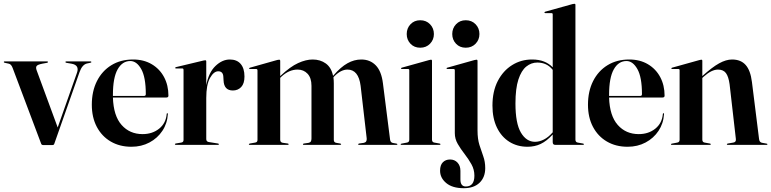

<svg xmlns="http://www.w3.org/2000/svg" viewBox="-25 -762 4057 1010"><path d="M251 1H202Q194 1 191.5 -6L41.5 -404.5Q34 -424.5 21.5 -427L1 -431.5Q-5 -432.5 -5 -435.5Q-5 -439 -1.5 -439H223Q227.5 -439 227.5 -435.5Q227.5 -433 222 -431.5L197.5 -427Q172.5 -422 167.5 -414.5Q162.5 -407 167.5 -393L278.5 -91.5L380 -379.5Q394 -419.5 351 -427L324.5 -431.5Q319 -433 319 -435.5Q319 -439 323.5 -439H451.5Q455.5 -439 455.5 -435.5Q455.5 -432.5 449 -431.5L432.5 -428Q407 -422 393 -381.5L260.5 -5.5Q258.5 1 251 1Z M861 -258.5Q861 -249 849.5 -249H569Q572 -152.5 614.8 -104.5Q657.5 -56.5 725 -56.5Q776.5 -56.5 812.2 -85.2Q848 -114 852 -163Q852.5 -166.5 855 -166.5Q858.5 -166.5 858 -162Q855 -112.5 829.2 -73.8Q803.5 -35 761.2 -12.5Q719 10 666.5 10Q604.5 10 557.5 -17.5Q510.5 -45 484.2 -94.8Q458 -144.5 458 -211Q458 -282 485 -335.5Q512 -389 560.8 -419Q609.5 -449 675 -449Q731.5 -449 773.2 -424.2Q815 -399.5 838 -356.5Q861 -313.5 861 -258.5ZM569 -262.5Q569 -260 569 -257.5H733.5Q742 -257.5 742 -267Q742 -356 718 -398.5Q694 -441 660.5 -441Q618.5 -441 593.8 -397.2Q569 -353.5 569 -262.5Z M1060 -438.5V-314.5Q1073 -381 1108.5 -415Q1144 -449 1184 -449Q1221 -449 1241 -425.8Q1261 -402.5 1261 -359.5Q1261 -322.5 1243.8 -304.2Q1226.5 -286 1200 -286Q1153 -286 1151 -339.5L1150 -355.5Q1149.5 -387 1123 -387Q1099.5 -387 1079.8 -352Q1060 -317 1060 -246.5V-30.5Q1060 -17.5 1072.5 -15L1122 -7Q1126.5 -6 1126.5 -3Q1126.5 0 1122 0H900Q895 0 895 -3.5Q895 -6.5 901.5 -7.5L928.5 -12Q940.5 -14 940.5 -25.5V-394Q940.5 -402 934 -402H900Q896.5 -402 896.5 -405Q896.5 -407.5 901 -409L1045 -443.5Q1052.5 -445 1054.5 -445Q1060 -445 1060 -438.5Z M1449 -441.5V-361.5L1451.5 -364Q1502 -411.5 1543.2 -430.2Q1584.5 -449 1619.5 -449Q1660 -449 1689 -428Q1718 -407 1727 -363L1729.5 -365.5Q1767.5 -409.5 1802.8 -429.2Q1838 -449 1875.5 -449Q1921.5 -449 1951.5 -418.5Q1981.5 -388 1989.5 -323L2027 -27.5Q2029 -12.5 2041.5 -10L2061 -6.5Q2065.5 -5.5 2065.5 -3Q2065.5 0 2061 0H1863Q1859 0 1859 -3Q1859 -5.5 1864 -7L1888.5 -10.5Q1906 -14 1904 -34L1872 -310.5Q1861 -396 1803 -396Q1768.5 -396 1733.5 -360.5L1729 -355Q1731 -340 1731 -323.5V-26Q1731 -12.5 1744.5 -10.5L1764.5 -7Q1769.5 -6 1769.5 -3Q1769.5 0 1763.5 0H1572.5Q1568.5 0 1568.5 -3Q1568.5 -6 1573.5 -7L1598 -10.5Q1607.5 -12.5 1610.5 -18.5Q1613.5 -24.5 1613.5 -33V-310.5Q1613.5 -352 1593 -374Q1572.5 -396 1540.5 -396Q1495.5 -396 1455.5 -359L1449 -352.5V-27Q1449 -13.5 1461.5 -11L1489 -7Q1493.5 -6 1493.5 -3Q1493.5 0 1488.5 0H1288.5Q1284 0 1284 -3Q1284 -5.5 1289.5 -7L1317.5 -12Q1329.5 -14 1329.5 -25.5V-391Q1329.5 -399 1323 -399H1289Q1285.5 -399 1285.5 -402Q1285.5 -404.5 1290 -406L1433.5 -446.5Q1438.5 -448 1443.5 -448Q1449 -448 1449 -441.5Z M2185.5 -511Q2154 -511 2134.2 -532Q2114.5 -553 2114.5 -583Q2114.5 -613.5 2134.5 -634.5Q2154.5 -655.5 2185.5 -655.5Q2217 -655.5 2237.2 -634.5Q2257.5 -613.5 2257.5 -583Q2257.5 -553 2237.2 -532Q2217 -511 2185.5 -511ZM2247.5 -442V-27.5Q2247.5 -14 2259.5 -12L2287 -7Q2292 -6.5 2292 -3Q2292 0 2288 0H2086.5Q2082.5 0 2082.5 -3Q2082.5 -5.5 2087.5 -6.5L2116 -12Q2128 -14 2128 -27V-392.5Q2128 -399 2121.5 -399H2089Q2084.5 -399 2084.5 -402.5Q2084.5 -404.5 2088.5 -406L2232 -446Q2239 -448 2242 -448Q2247.5 -448 2247.5 -442Z M2425 -511Q2393.5 -511 2373.8 -532Q2354 -553 2354 -583Q2354 -613.5 2374 -634.5Q2394 -655.5 2425 -655.5Q2456.5 -655.5 2476.8 -634.5Q2497 -613.5 2497 -583Q2497 -553 2476.8 -532Q2456.5 -511 2425 -511ZM2487 -75.5Q2487 -31 2497 0.5Q2507 32 2517.2 60.2Q2527.5 88.5 2527.5 122.5Q2527.5 170.5 2497.8 199.2Q2468 228 2414.5 228Q2355 228 2322.5 201Q2290 174 2290 136Q2290 106.5 2304.5 91.8Q2319 77 2342.5 77Q2366.5 77 2381.8 93.5Q2397 110 2397 136.5V182Q2397 219 2425.5 219Q2470.5 219 2470.5 162Q2470.5 130 2455 102.2Q2439.5 74.5 2419 48.2Q2398.5 22 2383 -4.8Q2367.5 -31.5 2367.5 -61.5V-392Q2367.5 -399 2361 -399H2328.5Q2324 -399 2324 -402.5Q2324 -405 2328 -406L2470.5 -446Q2478.5 -448 2481.5 -448Q2487 -448 2487 -441.5Z M2565.5 -206.5Q2565.5 -281.5 2593.5 -335.8Q2621.5 -390 2668.8 -419.5Q2716 -449 2773.5 -449Q2810.5 -449 2837 -438.2Q2863.5 -427.5 2882.5 -408V-686.5Q2882.5 -693 2876 -693H2843.5Q2839 -693 2839 -696.5Q2839 -699 2843 -700.5L2986.5 -740.5Q2993.5 -742 2996.5 -742Q3002 -742 3002 -736.5V-27.5Q3002 -14 3014 -12L3041.5 -7Q3046.5 -6.5 3046.5 -3Q3046.5 0 3042.5 0H2895.5Q2882.5 0 2882.5 -14.5V-54.5Q2850.5 -19.5 2819.2 -4.8Q2788 10 2750 10Q2696 10 2654.2 -16.2Q2612.5 -42.5 2589 -91Q2565.5 -139.5 2565.5 -206.5ZM2686.5 -217.5Q2686.5 -113 2715.2 -64.5Q2744 -16 2789.5 -16Q2812 -16 2836 -28Q2860 -40 2882.5 -66V-394.5Q2852.5 -433 2801.5 -433Q2769.5 -433 2743.5 -412Q2717.5 -391 2702 -343.8Q2686.5 -296.5 2686.5 -217.5Z M3471 -258.5Q3471 -249 3459.5 -249H3179Q3182 -152.5 3224.8 -104.5Q3267.5 -56.5 3335 -56.5Q3386.5 -56.5 3422.2 -85.2Q3458 -114 3462 -163Q3462.5 -166.5 3465 -166.5Q3468.5 -166.5 3468 -162Q3465 -112.5 3439.2 -73.8Q3413.5 -35 3371.2 -12.5Q3329 10 3276.5 10Q3214.5 10 3167.5 -17.5Q3120.5 -45 3094.2 -94.8Q3068 -144.5 3068 -211Q3068 -282 3095 -335.5Q3122 -389 3170.8 -419Q3219.5 -449 3285 -449Q3341.5 -449 3383.2 -424.2Q3425 -399.5 3448 -356.5Q3471 -313.5 3471 -258.5ZM3179 -262.5Q3179 -260 3179 -257.5H3343.5Q3352 -257.5 3352 -267Q3352 -356 3328 -398.5Q3304 -441 3270.5 -441Q3228.5 -441 3203.8 -397.2Q3179 -353.5 3179 -262.5Z M3669.5 -442V-362L3672.5 -364.5Q3722 -409 3758.2 -429Q3794.5 -449 3826 -449Q3872 -449 3897.5 -420.2Q3923 -391.5 3930.5 -330.5L3968 -30.5Q3970 -13.5 3983 -11L4007.5 -6.5Q4012 -6 4012 -3Q4012 0 4008 0H3803Q3798.5 0 3798.5 -3Q3798.5 -6 3804 -7L3832.5 -12Q3848 -14.5 3846 -30.5L3813 -318.5Q3807.5 -359 3793.8 -377.5Q3780 -396 3752 -396Q3718 -396 3677 -359L3669.5 -352V-27.5Q3669.5 -14 3681.5 -12L3709 -7Q3714 -6.5 3714 -3Q3714 0 3710 0H3508.5Q3504.5 0 3504.5 -3Q3504.5 -5.5 3509.5 -6.5L3538 -12Q3550 -14 3550 -27V-392.5Q3550 -399 3543.5 -399H3511Q3506.5 -399 3506.5 -402.5Q3506.5 -404.5 3510.5 -406L3654 -446Q3661 -448 3664 -448Q3669.5 -448 3669.5 -442Z"/></svg>

Font: Fraunces 144pt S000 SemiBold
Style: Regular
Weight: 600
Version: Version 1.000; ttfautohint (v1.8.3)